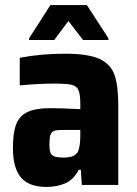

<svg xmlns="http://www.w3.org/2000/svg" viewBox="-20 -730 539 758"><path d="M31 -146Q31 -206 44 -239.5Q57 -273 89 -288Q121 -303 179 -303Q221 -303 297 -299V-319Q297 -359 289.5 -375Q282 -391 261.5 -395.5Q241 -400 190 -400Q140 -400 58 -393V-502Q143 -518 237 -518Q329 -518 373.5 -497Q418 -476 432.5 -433Q447 -390 447 -310V0H303L299 -60H291Q271 -21 238 -6.5Q205 8 163 8Q95 8 63 -29Q31 -66 31 -146ZM287 -130Q297 -150 297 -195V-217H225Q203 -217 193 -213Q183 -209 179 -197Q175 -185 175 -160Q175 -138 179 -127.5Q183 -117 194.5 -112.5Q206 -108 232 -108Q253 -108 266 -113Q279 -118 287 -130ZM95 -572V-579L179 -710H323L408 -579V-572H308L250 -647L194 -572Z"/></svg>

Font: Saira Semi Condensed
Style: Bold
Weight: 700
Width: 4
Designer: Hector Gatti with collaboration of the Omnibus-Type team
Foundry: Omnibus-Type
Version: Version 1.001; ttfautohint (v1.8)